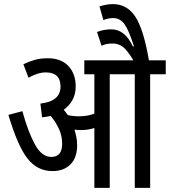

<svg xmlns="http://www.w3.org/2000/svg" viewBox="-20 -916 828 936"><path d="M515 -554H637V0H712V-554H788V-622H706Q680 -774 639.5 -835Q599 -896 531 -896Q501 -896 465 -885L484 -818Q507 -828 534 -828Q566 -827 587 -798Q608 -769 633 -690L628 -689Q589 -773 523 -773Q486 -773 453 -760L475 -693Q498 -704 528 -704Q557 -704 578.5 -688Q600 -672 630 -622H391V-554H440V-362Q407 -349 364 -349Q335 -349 311 -355Q301 -369 291 -381Q317 -400 333 -428Q349 -456 349 -495Q349 -556 313.5 -594Q278 -632 213 -632Q178 -632 151 -624.5Q124 -617 94 -603L119 -537Q165 -563 203 -563Q275 -563 275 -494Q275 -422 177 -411L185 -344Q207 -346 227 -351Q250 -324 266.5 -289.5Q283 -255 283 -215Q283 -151 230 -151Q184 -151 151 -210.5Q118 -270 89 -374L21 -356Q65 -207 113 -144.5Q161 -82 236 -82Q291 -82 323.5 -114.5Q356 -147 356 -208Q356 -231 352 -249.5Q348 -268 343 -284Q360 -282 374 -282Q411 -282 440 -292V0H515Z"/></svg>

Font: Noto Sans Devanagari Extra Condensed
Style: Regular
Weight: 400
Width: 2
Designer: Monotype Design Team
Foundry: Monotype Imaging Inc.
Version: 1.000